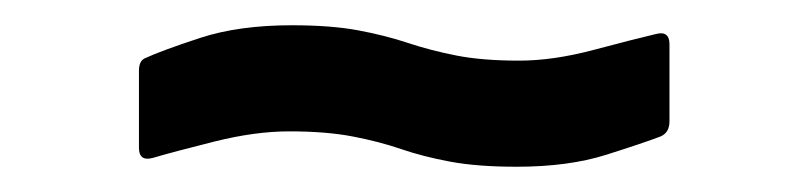

<svg xmlns="http://www.w3.org/2000/svg" viewBox="-20 -377 640 152"><path d="M389 -245Q358 -245 336.5 -249Q315 -253 297.5 -259Q280 -265 259 -269Q238 -273 209 -273Q182 -273 150 -265Q118 -257 101 -252Q90 -249 90 -260V-321Q90 -329 95 -331Q108 -337 138.5 -347Q169 -357 211 -357Q242 -357 263.5 -353Q285 -349 303 -343Q321 -337 341.5 -333Q362 -329 391 -329Q418 -329 450 -337.5Q482 -346 499 -350Q510 -353 510 -342V-281Q510 -272 503 -269Q490 -264 460 -254.5Q430 -245 389 -245Z"/></svg>

Font: Sofia Sans SemiBold
Style: Regular
Weight: 600
Designer: Botio Nikoltchev, Ani Petrova
Foundry: lettersoup
Version: Version 4.101; ttfautohint (v1.8.4.7-5d5b)